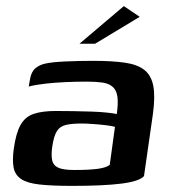

<svg xmlns="http://www.w3.org/2000/svg" viewBox="-20 -603 556 628"><path d="M216 5Q150 5 109.5 0.5Q69 -4 49 -17.5Q29 -31 24.5 -55Q20 -79 25 -116Q32 -167 47 -194Q62 -221 90 -230.5Q118 -240 162 -240Q188 -240 219 -239.5Q250 -239 280 -238Q310 -237 332 -234.5Q354 -232 362 -230Q367 -266 364 -287Q361 -308 348.5 -319Q336 -330 315 -333Q294 -336 264 -336Q230 -336 195.5 -334.5Q161 -333 129.5 -329.5Q98 -326 74 -320L78 -343Q82 -368 95.5 -379.5Q109 -391 128 -395Q150 -400 193.5 -402Q237 -404 285 -404Q347 -404 388.5 -398Q430 -392 452.5 -374Q475 -356 481.5 -321.5Q488 -287 480 -229L451 -27Q436 -10 377.5 -2.5Q319 5 216 5ZM223 -47Q273 -47 301 -51Q329 -55 339 -64L356 -188Q347 -191 326 -193.5Q305 -196 282.5 -197.5Q260 -199 246 -199Q216 -199 196 -194.5Q176 -190 166 -174Q156 -158 151 -124Q147 -97 150.5 -79.5Q154 -62 170.5 -54.5Q187 -47 223 -47ZM240 -460 385 -583 437 -548 291 -460Z"/></svg>

Font: Genos SemiBold
Style: Italic
Weight: 600
Italic angle: -8°
Version: Version 1.010